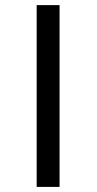

<svg xmlns="http://www.w3.org/2000/svg" viewBox="-20 -734 379 754"><path d="M213.9 -713.9H124V0H213.9Z"/></svg>

Font: Noto Reveo Sans
Style: Regular
Weight: 400
Designer: Monotype Design team
Foundry: Monotype Imaging Inc.
Version: Version 1.04